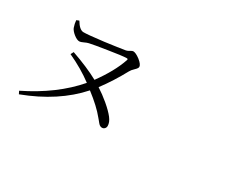

<svg xmlns="http://www.w3.org/2000/svg" viewBox="-99 -1022 1698 1401"><g transform="rotate(30 750.0 -321.5)"><path d="M127.9 23.4 116.2 0Q365.2 -122.1 515.6 -296.9Q424.8 -365.2 307.6 -418.9L320.3 -443.4Q458 -395.5 552.7 -343.8Q647.5 -473.6 685.5 -585Q688.5 -592.8 686.5 -595.7Q684.6 -598.6 676.8 -598.6Q639.6 -597.7 524.4 -579.1Q422.9 -563.5 383.8 -554.7Q370.1 -551.8 348.6 -541.5Q327.1 -531.2 316.4 -531.2Q295.9 -531.2 267.6 -553.7Q241.2 -575.2 232.4 -595.7Q221.7 -626 219.7 -654.3L241.2 -663.1Q274.4 -606.4 307.6 -604.5Q339.8 -603.5 475.6 -620.1Q592.8 -635.7 644.5 -644.5Q656.2 -646.5 672.9 -657.2Q686.5 -666 694.3 -666Q715.8 -666 752 -638.7Q789.1 -609.4 789.1 -588.9Q789.1 -577.1 768.1 -557.6Q747.1 -538.1 739.3 -522.5Q678.7 -410.2 605.5 -312.5Q653.3 -282.2 702.1 -241.2Q752.9 -198.2 779.3 -164.1Q804.7 -130.9 804.7 -100.6Q804.7 -86.9 795.9 -77.6Q787.1 -68.4 774.4 -68.4Q761.7 -68.4 751 -77.1Q744.1 -83 725.6 -106.4Q718.8 -114.3 714.8 -119.1Q662.1 -184.6 562.5 -260.7Q402.3 -80.1 127.9 23.4Z"/></g></svg>

Font: Bpmf Zihi Box R
Style: R
Weight: 400
Foundry: But Ko
Version: Version 1.320